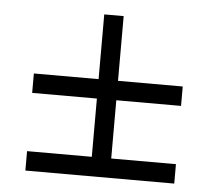

<svg xmlns="http://www.w3.org/2000/svg" viewBox="-42 -606 659 591"><g transform="rotate(5 287.0 -310.0)"><path d="M57 -60V-120H257V-300H57V-360H257V-560H317V-360H517V-300H317V-120H517V-60Z"/></g></svg>

Font: El Messiri
Style: Regular
Weight: 400
Designer: Mohamed Gaber
Foundry: Kief Type Foundry
Version: Version 2.020